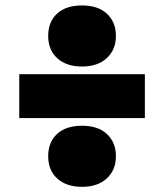

<svg xmlns="http://www.w3.org/2000/svg" viewBox="-20 -742 618 723"><path d="M52.5 -297.5V-462.5H525.5V-297.5ZM289 -38.5Q230 -38.5 195.8 -69.5Q161.5 -100.5 161.5 -153.5Q161.5 -207 195 -237.8Q228.5 -268.5 289 -268.5Q349.5 -268.5 383 -237Q416.5 -205.5 416.5 -153.5Q416.5 -102 382.2 -70.2Q348 -38.5 289 -38.5ZM289 -491.5Q230 -491.5 195.8 -522.5Q161.5 -553.5 161.5 -606.5Q161.5 -660 195 -690.8Q228.5 -721.5 289 -721.5Q349.5 -721.5 383 -690Q416.5 -658.5 416.5 -606.5Q416.5 -555 382.2 -523.2Q348 -491.5 289 -491.5Z"/></svg>

Font: Encode Sans SemiExpanded Black
Style: Regular
Weight: 900
Width: 6
Designer: Multiple Designers
Foundry: Impallari Type
Version: Version 3.002